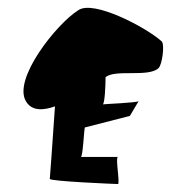

<svg xmlns="http://www.w3.org/2000/svg" viewBox="-20 -704 491 482"><path d="M45 -450C60 -424 90 -427 118 -437C112 -345 105 -255 105 -255C103 -249 269 -242 276 -242C282 -242 269 -310 276 -310H183C188 -310 191 -379 193 -384L306 -413L328 -450C322 -446 244 -443 238 -442C243 -444 245 -489 245 -510C268 -531 353 -509 378 -533C387 -541 394 -592 386 -600C349 -634 214 -706 176 -678C122 -644 12 -506 45 -450ZM328 -451V-449Z"/></svg>

Font: Ampere
Style: SCCnd
Weight: 400
Version: Version 1